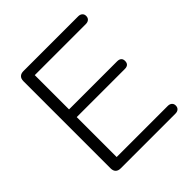

<svg xmlns="http://www.w3.org/2000/svg" viewBox="-181 -802 935 935"><g transform="rotate(-45 286.0 -335.0)"><path d="M87 -35V-635Q87 -652 96 -661Q105 -670 122 -670H499Q512 -670 520 -663Q528 -656 528 -644Q528 -631 520 -624Q512 -617 499 -617H147V-381H478Q492 -381 499.5 -374.5Q507 -368 507 -355Q507 -328 478 -328H147V-53H499Q512 -53 520 -46Q528 -39 528 -27Q528 -14 520 -7Q512 0 499 0H122Q105 0 96 -9Q87 -18 87 -35Z"/></g></svg>

Font: SN Pro Light
Style: Regular
Weight: 300
Designer: Tobias Whetton
Foundry: Supernotes
Version: Version 1.002